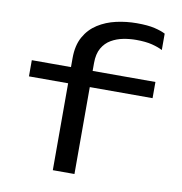

<svg xmlns="http://www.w3.org/2000/svg" viewBox="-84 -839 868 917"><g transform="rotate(10 350.0 -380.5)"><path d="M232.5 0V-421.5H42.5V-500H232.5V-543.5Q232.5 -605 255.8 -646.8Q279 -688.5 318.5 -713.8Q358 -739 406.8 -750Q455.5 -761 506.5 -761Q560 -761 592.8 -753.2Q625.5 -745.5 645.5 -735V-655.5Q626 -666 594.8 -674Q563.5 -682 516.5 -682Q486 -682 454.8 -676Q423.5 -670 396.8 -654.5Q370 -639 353.8 -610.8Q337.5 -582.5 337.5 -538V-500H642V-421.5H337.5V0Z"/></g></svg>

Font: Trispace SemiExpanded
Style: Regular
Weight: 400
Width: 6
Designer: Tyler Finck
Foundry: Etcetera Type Company
Version: Version 1.210; ttfautohint (v1.8.3)